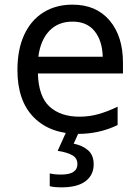

<svg xmlns="http://www.w3.org/2000/svg" viewBox="-20 -566 603 826"><path d="M318 10Q196 10 125.5 -61Q55 -132 55 -265Q55 -353 84 -416Q113 -479 166.5 -512.5Q220 -546 292 -546Q394 -546 451.5 -478Q509 -410 509 -296V-250H143Q146 -150 193.5 -107Q241 -64 322 -64Q365 -64 405 -75.5Q445 -87 486 -107V-28Q444 -8 402 1Q360 10 318 10ZM422 -322Q420 -391 387 -432Q354 -473 292 -473Q230 -473 192 -433Q154 -393 145 -322ZM245 240Q213 240 194 235V180Q214 185 243 185Q313 185 313 140Q313 114 290.5 101.5Q268 89 228 83L267 -3H322L297 52Q336 60 359.5 81Q383 102 383 141Q383 187 348 213.5Q313 240 245 240Z"/></svg>

Font: Noto Sans Mono SemiCondensed
Style: Regular
Weight: 400
Width: 4
Designer: Monotype Design Team
Foundry: Monotype Imaging Inc.
Version: Version 2.014